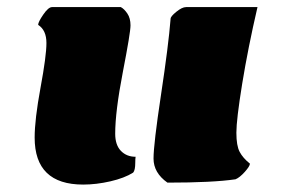

<svg xmlns="http://www.w3.org/2000/svg" viewBox="-20 -508 788 533"><path d="M76.2 -126Q76.2 -176.3 92.5 -264.6Q108.9 -353 108.9 -388.7Q108.9 -424.3 85.9 -439Q85.9 -446.8 100.1 -467.5Q114.3 -488.3 124.5 -488.3H315.4Q324.7 -483.4 333.5 -470.5Q342.3 -457.5 342.3 -437.5Q342.3 -417.5 321 -307.9Q299.8 -198.2 299.8 -136.7Q299.8 -105.5 315.7 -89.1Q331.5 -72.8 356.4 -72.8Q355.5 -66.4 355.5 -56.6Q355.5 -35.2 349.6 -28.8Q325.7 -13.7 286.4 -4.6Q247.1 4.4 210.9 4.4Q76.2 4.4 76.2 -126ZM444.8 -1Q406.2 -28.3 406.2 -67.9Q406.2 -107.4 427 -245.1Q447.8 -382.8 453.6 -456.1Q453.6 -462.4 469.5 -475.3Q485.4 -488.3 496.6 -488.3H694.8Q668.5 -375 652.3 -275.4Q636.2 -175.8 636.2 -139.6Q636.2 -103.5 645.3 -86.4Q654.3 -69.3 673.8 -53.7Q673.8 -46.9 659.7 -31Q645.5 -15.1 633.8 -10.3Q570.8 -1 444.8 -1Z"/></svg>

Font: Emblema One
Style: Regular
Weight: 400
Designer: Riccardo De Franceschi
Foundry: Riccardo De Franceschi
Version: Version 1.003